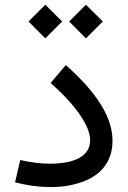

<svg xmlns="http://www.w3.org/2000/svg" viewBox="-20 -781 537 805"><path d="M169.9 -620.1 240.7 -690.9 169.9 -761.2 99.6 -690.9ZM340.3 -620.1 411.1 -690.9 340.3 -761.2 270 -690.9ZM451.7 -190.9C451.7 -289.1 386.2 -392.6 255.9 -508.3L192.4 -433.1C244.6 -386.7 285.2 -342.8 314.5 -300.8C343.3 -258.8 357.9 -222.7 357.9 -192.4C357.9 -127.9 294.9 -94.7 189.9 -94.7C152.3 -94.7 111.3 -99.6 64.9 -109.9L43 -16.6C95.7 -2.9 145.5 3.4 191.9 3.4C238.8 3.4 281.7 -3.4 321.3 -17.1C399.9 -43.9 451.7 -100.6 451.7 -190.9Z"/></svg>

Font: Estedad Medium
Style: Regular
Weight: 500
Designer: Amin Abedi
Version: Version 7.3